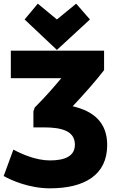

<svg xmlns="http://www.w3.org/2000/svg" viewBox="-23 -990 636 1046"><path d="M561 -200C561 -35 435 36 249 36C136 36 38 -8 -3 -31L50 -175C96 -150 174 -116 249 -116C332 -116 385 -140 385 -202C385 -277 312 -296 216 -296H159V-383L166 -404C224 -462 270 -515 311 -564H36V-714H544V-608C509 -561 436 -478 373 -411C490 -384 561 -320 561 -200ZM183 -970 287 -884 392 -970 467 -884 287 -718 111 -884Z"/></svg>

Font: Repo ExtraBold
Style: Bold
Weight: 700
Designer: Stefan Peev
Foundry: Context Ltd
Version: Version 1.502